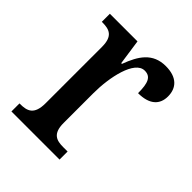

<svg xmlns="http://www.w3.org/2000/svg" viewBox="-159 -644 742 742"><g transform="rotate(45 211.5 -273.0)"><path d="M23 0H286V-44H262C226 -44 197 -52 197 -111V-274C197 -361 221 -476 276 -476C309 -476 319 -451 319 -396C381 -396 410 -424 410 -469C410 -515 382 -546 321 -546C250 -546 219 -497 195 -432H191L176 -536H25V-492H28C66 -492 94 -483 94 -424V-116C94 -53 65 -44 26 -44H23Z"/></g></svg>

Font: Noto Serif Sinhala Condensed Medium
Style: Regular
Weight: 500
Width: 3
Designer: Jelle Bosma - Monotype Design Team
Foundry: Monotype Imaging Inc.
Version: Version 2.007